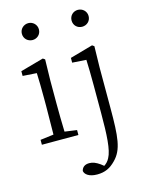

<svg xmlns="http://www.w3.org/2000/svg" viewBox="-147 -850 923 1209"><g transform="rotate(-15 314.0 -245.5)"><path d="M44 0H282V-32L203 -43C201 -98 200 -176 200 -227V-376L203 -514L190 -523L39 -481V-450L130 -444C132 -395 133 -345 133 -278V-227C133 -176 132 -99 131 -43L44 -32ZM159 -652C188 -652 214 -674 214 -707C214 -739 188 -762 159 -762C129 -762 103 -739 103 -707C103 -674 129 -652 159 -652ZM482 -652C512 -652 538 -674 538 -707C538 -739 512 -762 482 -762C452 -762 427 -739 427 -707C427 -674 452 -652 482 -652ZM333 271C384 271 419 254 454 218C514 158 521 76 521 -112V-376L524 -514L511 -523L362 -481V-450L453 -444C455 -395 456 -345 456 -278V-97C456 46 451 143 425 190C416 208 403 221 389 230L370 215C344 197 324 189 302 189C274 189 256 201 250 226C253 248 279 271 333 271Z"/></g></svg>

Font: Kiri Minchoo Light
Style: Regular
Weight: 300
Designer: Ryoko NISHIZUKA 西塚涼子 (kana & ideographs); Frank Grießhammer (Latin, Greek & Cyrillic);
akenotsuki.com/eyeben/fonts/ (U+
Foundry: Adobe
akenotsuki.com/eyeben/fonts/
Version: Version 4.002;hotconv 1.0.119;makeotfexe 2.5.65604